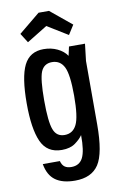

<svg xmlns="http://www.w3.org/2000/svg" viewBox="-101 -808 660 1051"><g transform="rotate(-10 228.5 -282.0)"><path d="M229 188Q160 188 120.5 159.5Q81 131 70 68H165Q171 91 185 101Q199 111 222 111Q267 111 286 73.5Q305 36 304 -52Q291 -32 262.5 -11Q234 10 187 10Q105 10 73 -61.5Q41 -133 41 -274Q41 -420 73.5 -485.5Q106 -551 183 -551Q225 -551 259.5 -534.5Q294 -518 312 -491L323 -541H412L401 -447V-94Q401 66 361 127Q321 188 229 188ZM216 -473Q171 -473 154 -431Q138 -390 138 -274Q138 -154 155 -111Q171 -68 216 -68Q262 -68 283 -111Q304 -153 304 -271Q304 -389 283 -431Q262 -473 216 -473ZM191 -752H249L367 -655L334 -603L220 -673L106 -603L73 -655Z"/></g></svg>

Font: Medium
Style: Regular
Weight: 500
Designer: Fernando Haro
Foundry: deFharo
Version: Version 1.787